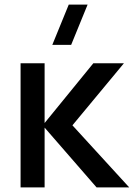

<svg xmlns="http://www.w3.org/2000/svg" viewBox="-20 -815 582 835"><path d="M207.5 -620 279 -795H361L289.5 -620ZM69.5 -540H174V-280L386 -540H519L295 -270L542 0H400L174 -260V0H69.5Z"/></svg>

Font: Vela Sans SemBd
Style: Regular
Weight: 600
Designer: Principal design: Mikhail Sharanda - project Manrope.
Design modification: Ravid Balaliev
Foundry: Mikhail Sharanda
Version: Version 1.001